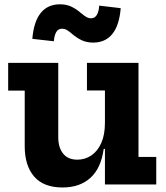

<svg xmlns="http://www.w3.org/2000/svg" viewBox="-20 -836 750 870"><path d="M455.5 -426H374V-551H607.5V-125H688V0H455.5ZM244 -551V-214Q244 -167.5 266 -140Q288 -112.5 330.5 -112.5Q365 -112.5 393.5 -131.5Q422 -150.5 438.8 -187.8Q455.5 -225 455.5 -280L482 -161.5H450Q438 -74 389.8 -30.2Q341.5 13.5 263.5 13.5Q177.5 13.5 134.8 -36Q92 -85.5 92 -173.5V-425.5H17V-551ZM429.5 -810.5 527 -799Q520.5 -720.5 488.8 -681.8Q457 -643 402.5 -643Q372.5 -643 350 -653.8Q327.5 -664.5 306.5 -682.5Q291.5 -695.5 281.8 -700.8Q272 -706 261.5 -706Q244.5 -706 235.5 -691.8Q226.5 -677.5 224 -649L126.5 -660Q133 -738.5 164.8 -777.5Q196.5 -816.5 251.5 -816.5Q281.5 -816.5 304.2 -805.5Q327 -794.5 348.5 -775.5Q364 -762.5 373.5 -757.8Q383 -753 392 -753Q409 -753 418.2 -767.5Q427.5 -782 429.5 -810.5Z"/></svg>

Font: Hepta Slab
Style: Bold
Weight: 700
Designer: Michael LaGattuta
Foundry: Michael LaGattuta
Version: Version 1.100